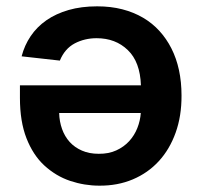

<svg xmlns="http://www.w3.org/2000/svg" viewBox="-20 -576 633 603"><path d="M291.9 7.1Q245.4 7.1 200.6 -7.8Q155.9 -22.7 119 -56.5Q83.8 -89.1 63.2 -141.7Q42.6 -194.2 42.6 -268.5V-307.9H422.6Q420.1 -381.7 381.4 -418.7Q343 -456 283.4 -456Q245.7 -456 214.5 -439.6Q183.2 -422.9 168 -385.7L47.9 -399.1Q56.8 -433.6 76.3 -462.5Q95.9 -491.5 125.7 -512.3Q155.5 -533 195.5 -544.6Q235.4 -556.1 285.2 -556.1Q327.8 -556.1 363.8 -546.9Q399.9 -537.6 429.2 -520.4Q458.5 -503.2 480.6 -478.9Q502.8 -454.5 518.1 -424.4Q550.1 -361.5 550.1 -275.9Q550.4 -211.6 531.6 -159.3Q512.8 -106.9 478.7 -69.8Q444.6 -32.7 397 -12.6Q349.4 7.5 291.9 7.1ZM290.1 -93Q321.4 -92.7 345.3 -103.7Q369.3 -114.7 385.8 -132.8Q402.3 -150.9 411.4 -174Q420.5 -197.1 422.2 -221.2H165.8Q166.5 -194.2 174.9 -170.8Q183.2 -147.4 198.9 -130.1Q214.5 -112.9 237.4 -103Q260.3 -93 290.1 -93Z"/></svg>

Font: Linik Sans SemiBold
Style: Regular
Weight: 600
Designer: Fonts by Rasmus Andersson / Changes by Cristiano Sobral with parts from Marc Monis
Foundry: rsms
Version: Version 3.020; ttfautohint (v1.6)